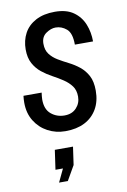

<svg xmlns="http://www.w3.org/2000/svg" viewBox="-88 -591 585 884"><g transform="rotate(-10 205.0 -149.0)"><path d="M186 12Q141 12 103.5 -8Q66 -28 43.5 -64.5Q21 -101 21 -150Q21 -158 21.5 -166Q22 -174 23 -182H108Q107 -174 106 -166Q105 -158 105 -150Q105 -104 131.5 -82Q158 -60 194 -60Q229 -60 249.5 -82Q270 -104 270 -135Q270 -165 255.5 -184.5Q241 -204 218.5 -219Q196 -234 170 -248Q144 -262 121.5 -280Q99 -298 84.5 -324.5Q70 -351 70 -390Q70 -432 88 -465.5Q106 -499 142.5 -518.5Q179 -538 232 -538Q286 -538 319 -514.5Q352 -491 367 -453.5Q382 -416 382 -373H297Q297 -427 274 -446.5Q251 -466 223 -466Q201 -466 178 -450Q155 -434 155 -402Q155 -372 169.5 -353Q184 -334 206.5 -320.5Q229 -307 255 -294Q281 -281 303.5 -263Q326 -245 340.5 -218Q355 -191 355 -148Q355 -98 334 -62Q313 -26 275.5 -7Q238 12 186 12ZM115 240 144 179H109L122 88H207L195 172L156 240Z"/></g></svg>

Font: Archivo Narrow
Style: Italic
Weight: 400
Italic angle: -8°
Designer: Hector Gatti
Foundry: Omnibus-Type
Version: Version 3.002